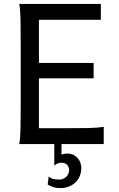

<svg xmlns="http://www.w3.org/2000/svg" viewBox="-20 -733 606 977"><path d="M456.5 -412.6V-334.5H178.2V-80.6H307.1Q379.9 -80.6 429.2 -81.5Q478.5 -82.5 507.8 -87.9V0H78.1Q83.5 -29.3 84.5 -84.7Q85.4 -140.1 85.4 -212.4V-500.5Q85.4 -572.8 84.5 -628.2Q83.5 -683.6 78.1 -712.9H493.2V-632.3H178.2V-412.6ZM293 -1V53.2Q301.3 50.8 308.6 49.6Q315.9 48.3 323.2 48.3Q338.9 48.3 351.8 54.2Q364.7 60.1 374 70.1Q383.3 80.1 388.4 93.3Q393.6 106.4 393.6 121.1Q393.6 146 384.8 165.3Q376 184.6 361.3 197.5Q346.7 210.4 327.9 217.3Q309.1 224.1 289.1 224.1Q268.6 224.1 253.7 220Q238.8 215.8 222.7 206.1L227.5 165.5Q240.2 175.3 252.2 178Q264.2 180.7 282.2 180.7Q293 180.7 302 176.8Q311 172.9 317.6 166.3Q324.2 159.7 327.9 151.1Q331.5 142.6 332 133.8Q331.1 115.2 321 105.2Q311 95.2 293.9 95.2Q282.7 95.2 273.9 98.6Q265.1 102.1 256.3 109.4V-1Z"/></svg>

Font: Andika DR AuSIL
Style: Regular
Weight: 400
Designer: Annie Olsen & Victor Gaultney
Foundry: SIL International
Version: Version 0.003